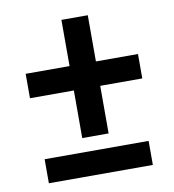

<svg xmlns="http://www.w3.org/2000/svg" viewBox="-73 -688 683 753"><g transform="rotate(-10 268.5 -311.5)"><path d="M493.7 -341.8H326.2V-152.3H221.2V-341.8H46.4V-439H221.2V-623H326.2V-439H493.7ZM475.6 -96.2V-0.5H61.5V-96.2Z"/></g></svg>

Font: Mardoto Medium
Style: Regular
Weight: 500
Designer: Christian Robertson, Vahan Hovhannisyan
Foundry: Google
Version: Version 1.000